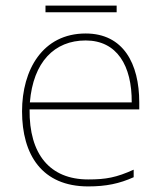

<svg xmlns="http://www.w3.org/2000/svg" viewBox="-20 -751 580 688"><path d="M398 -731H143V-707H398ZM287 -631C133 -631 59 -501 59 -352C59 -197 130 -83 296 -83C360 -83 408 -93 459 -116V-143C397 -115 360 -108 296 -108C159 -108 84 -198 86 -359H479V-384C479 -523 422 -631 287 -631ZM287 -606C399 -606 453 -516 452 -384H87C99 -529 175 -606 287 -606Z"/></svg>

Font: Noto Sans Telugu UI Thin
Style: Regular
Weight: 100
Designer: Jelle Bosma - Monotype Design Team
Foundry: Monotype Imaging Inc.
Version: Version 2.005